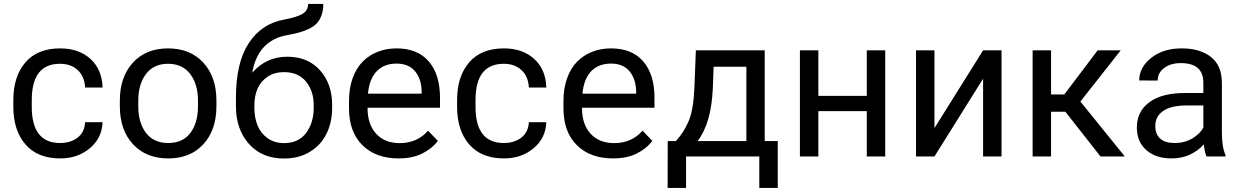

<svg xmlns="http://www.w3.org/2000/svg" viewBox="-20 -779 6179 956"><path d="M279.3 -66.9Q331.1 -66.9 366 -93.5Q400.9 -120.1 403.8 -170.4H490.7Q487.8 -91.3 427.2 -40.8Q366.7 9.8 280.3 9.8Q167 9.8 106.7 -60.1Q46.4 -129.9 46.4 -247.1V-281.2Q46.4 -398.4 106.4 -468.3Q166.5 -538.1 279.8 -538.1Q372.1 -538.1 429.9 -486.1Q487.8 -434.1 490.7 -343.3H403.8Q400.9 -398.4 367.2 -429.9Q333.5 -461.4 278.8 -461.4Q138.2 -461.4 138.2 -281.2V-247.1Q138.2 -66.9 279.3 -66.9Z M576.7 -250V-278.3Q576.7 -396 641.8 -467Q707 -538.1 816.4 -538.1Q927.2 -538.1 992.4 -467Q1057.6 -396 1057.6 -278.3V-250Q1057.6 -131.8 992.7 -61Q927.7 9.8 817.9 9.8Q707.5 9.8 642.1 -61Q576.7 -131.8 576.7 -250ZM668.5 -278.3V-250Q668.5 -167.5 707 -117.2Q745.6 -66.9 817.9 -66.9Q889.6 -66.9 927.7 -116.9Q965.8 -167 965.8 -250V-278.3Q965.8 -359.9 927 -410.6Q888.2 -461.4 816.4 -461.4Q745.6 -461.4 707 -410.6Q668.5 -359.9 668.5 -278.3Z M1154.8 -250V-292.5Q1154.8 -466.8 1218.3 -563.7Q1281.7 -660.6 1393.6 -681.2Q1459 -693.4 1486.6 -710.2Q1514.2 -727.1 1514.2 -759.3H1589.8Q1589.8 -728 1581.3 -704.1Q1572.8 -680.2 1558.6 -664.3Q1544.4 -648.4 1520.8 -636.7Q1497.1 -625 1471.9 -617.9Q1446.8 -610.8 1411.6 -604.5Q1264.6 -579.1 1235.8 -417Q1306.2 -496.6 1410.2 -496.6Q1512.7 -496.6 1573.2 -429.2Q1633.8 -361.8 1633.8 -255.9V-242.7Q1633.8 -169.9 1605.7 -113Q1577.6 -56.2 1522.7 -22.9Q1467.8 10.3 1394.5 10.3Q1284.2 10.3 1219.5 -62.5Q1154.8 -135.3 1154.8 -250ZM1394 -419.9Q1346.2 -419.9 1312 -396.7Q1277.8 -373.5 1262.2 -337.2Q1246.6 -300.8 1246.6 -255.9V-242.7Q1246.6 -193.8 1262.2 -154.8Q1277.8 -115.7 1312 -91.1Q1346.2 -66.4 1394.5 -66.4Q1465.8 -66.4 1503.9 -116.7Q1542 -167 1542 -242.7V-255.9Q1542 -325.7 1503.7 -372.8Q1465.3 -419.9 1394 -419.9Z M1717.8 -239.7V-275.9Q1717.8 -339.4 1735.8 -389.6Q1753.9 -439.9 1785.9 -472.2Q1817.9 -504.4 1860.8 -521.2Q1903.8 -538.1 1954.1 -538.1Q2059.1 -538.1 2115 -473.1Q2170.9 -408.2 2170.9 -291.5V-242.7H1810.1V-240.7Q1810.1 -159.7 1853 -113Q1896 -66.4 1969.7 -66.4Q2058.1 -66.4 2111.3 -128.4L2160.2 -77.6Q2131.3 -39.1 2082.5 -14.6Q2033.7 9.8 1964.8 9.8Q1851.1 9.8 1784.4 -56.2Q1717.8 -122.1 1717.8 -239.7ZM1812 -312.5H2079.6V-323.2Q2078.6 -385.3 2046.9 -423.8Q2015.1 -462.4 1954.6 -462.4Q1892.6 -462.4 1856 -424.6Q1819.3 -386.7 1812 -312.5Z M2488.8 -66.9Q2540.5 -66.9 2575.4 -93.5Q2610.4 -120.1 2613.3 -170.4H2700.2Q2697.3 -91.3 2636.7 -40.8Q2576.2 9.8 2489.7 9.8Q2376.5 9.8 2316.2 -60.1Q2255.9 -129.9 2255.9 -247.1V-281.2Q2255.9 -398.4 2315.9 -468.3Q2376 -538.1 2489.3 -538.1Q2581.5 -538.1 2639.4 -486.1Q2697.3 -434.1 2700.2 -343.3H2613.3Q2610.4 -398.4 2576.7 -429.9Q2543 -461.4 2488.3 -461.4Q2347.7 -461.4 2347.7 -281.2V-247.1Q2347.7 -66.9 2488.8 -66.9Z M2785.6 -239.7V-275.9Q2785.6 -339.4 2803.7 -389.6Q2821.8 -439.9 2853.8 -472.2Q2885.7 -504.4 2928.7 -521.2Q2971.7 -538.1 3022 -538.1Q3127 -538.1 3182.9 -473.1Q3238.8 -408.2 3238.8 -291.5V-242.7H2877.9V-240.7Q2877.9 -159.7 2920.9 -113Q2963.9 -66.4 3037.6 -66.4Q3126 -66.4 3179.2 -128.4L3228 -77.6Q3199.2 -39.1 3150.4 -14.6Q3101.6 9.8 3032.7 9.8Q2918.9 9.8 2852.3 -56.2Q2785.6 -122.1 2785.6 -239.7ZM2879.9 -312.5H3147.5V-323.2Q3146.5 -385.3 3114.7 -423.8Q3083 -462.4 3022.5 -462.4Q2960.4 -462.4 2923.8 -424.6Q2887.2 -386.7 2879.9 -312.5Z M3304.2 156.7 3304.7 -76.7H3345.7Q3366.7 -101.1 3379.6 -120.4Q3392.6 -139.6 3406.5 -170.4Q3420.4 -201.2 3427.7 -243.2Q3435.1 -285.2 3437.5 -340.8L3444.8 -528.3H3787.6V-76.7H3852.5V156.7H3760.7V0H3396V156.7ZM3453.6 -76.7H3696.3V-446.8H3533.2L3529.3 -340.8Q3522 -166 3453.6 -76.7Z M3962.9 0V-528.3H4054.7V-301.8H4295.9V-528.3H4387.7V0H4295.9V-225.6H4054.7V0Z M4541 -528.3H4632.8V-141.1L4875 -528.3H4966.8V0H4875V-387.2L4632.8 0H4541Z M5121.6 0V-528.3H5213.4V-308.6H5279.3L5445.3 -528.3H5560.1L5359.4 -273.4L5580.6 0H5459.5L5284.7 -222.7H5213.4V0Z M5813.5 9.8Q5734.9 9.8 5687.7 -31.7Q5640.6 -73.2 5640.6 -144.5Q5640.6 -224.1 5702.9 -270Q5765.1 -315.9 5879.4 -315.9H5971.7V-367.2Q5971.7 -464.8 5859.4 -464.8Q5808.6 -464.8 5776.4 -440.4Q5744.1 -416 5744.1 -377.9L5652.3 -378.4Q5652.3 -443.4 5711.9 -490.7Q5771.5 -538.1 5863.8 -538.1Q5955.6 -538.1 6009.8 -495.1Q6064 -452.1 6064 -366.2V-118.2Q6064 -46.9 6082 -7.3V0H5987.3Q5978 -21.5 5974.1 -60.1Q5946.3 -28.8 5905.5 -9.5Q5864.7 9.8 5813.5 9.8ZM5732.4 -151.9Q5732.4 -110.8 5756.8 -88.9Q5781.2 -66.9 5828.6 -66.9Q5877.9 -66.9 5916.3 -89.4Q5954.6 -111.8 5971.7 -144V-253.9H5888.2Q5811.5 -253.9 5772 -226.8Q5732.4 -199.7 5732.4 -151.9Z"/></svg>

Font: Bert Sans Medium
Style: Regular
Weight: 500
Designer: Christian Robertson, Adam Twardoch, & Cristiano Sobral
Foundry: Google
Version: Version 12.135;January 10, 2020;FontCreator 12.0.0.2547 64-b